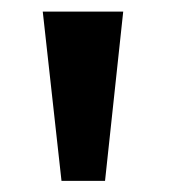

<svg xmlns="http://www.w3.org/2000/svg" viewBox="-20 -748 309 340"><path d="M88.9 -427.7 55.7 -727.5H198.2L166 -427.7Z"/></svg>

Font: Inter Display
Style: Bold
Weight: 700
Designer: Rasmus Andersson
Foundry: rsms
Version: Version 4.001;git-9221beed3